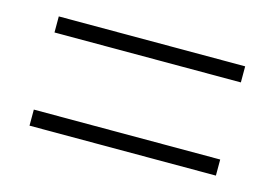

<svg xmlns="http://www.w3.org/2000/svg" viewBox="-47 -523 578 404"><g transform="rotate(15 242.0 -321.0)"><path d="M39 -440V-405H445V-440ZM39 -237V-202H445V-237Z"/></g></svg>

Font: Montserrat arm ExtraLight
Style: Regular
Weight: 275
Designer: Julieta Ulanovsky
Foundry: Julieta Ulanovsky
Version: Version 6.000;PS 006.000;hotconv 1.0.88;makeotf.lib2.5.64775